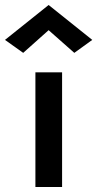

<svg xmlns="http://www.w3.org/2000/svg" viewBox="-62 -750 390 770"><path d="M133 -629 236 -538 308 -590 133 -730 -42 -590 31 -538ZM80 -460V0H187V-460Z"/></svg>

Font: Jost Medium
Style: Regular
Weight: 500
Version: Version 3.710